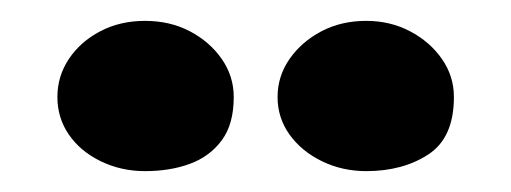

<svg xmlns="http://www.w3.org/2000/svg" viewBox="-20 -656 490 184"><path d="M331 -492Q308 -492 288.5 -501.5Q269 -511 257.5 -527Q246 -543 246 -563Q246 -583 257.5 -599.5Q269 -616 288 -626Q307 -636 331 -636Q354 -636 373 -626Q392 -616 403.5 -599.5Q415 -583 415 -563Q415 -524 390.5 -508Q366 -492 331 -492ZM119 -492Q96 -492 76.5 -501.5Q57 -511 46 -527Q35 -543 35 -563Q35 -583 46 -599.5Q57 -616 76 -626Q95 -636 119 -636Q143 -636 162 -626Q181 -616 192.5 -599.5Q204 -583 204 -563Q204 -537 192.5 -521.5Q181 -506 162 -499Q143 -492 119 -492Z"/></svg>

Font: Sour Gummy Black
Style: Bold
Weight: 700
Version: Version 1.000